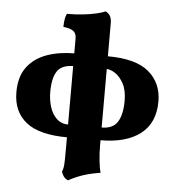

<svg xmlns="http://www.w3.org/2000/svg" viewBox="-62 -774 986 1082"><g transform="rotate(5 431.0 -233.5)"><path d="M363 250Q347 243 338.5 231.5Q330 220 325 204Q331 190 333 176Q335 162 335.5 134.5Q336 107 336 55V-549Q336 -568 329 -580Q322 -592 306 -599Q290 -606 262 -609Q262 -628 264.5 -648Q267 -668 275 -684Q325 -684 368 -689Q411 -694 443 -701.5Q475 -709 491 -717Q508 -710 517 -694.5Q526 -679 526 -653V40Q526 84 530.5 125Q535 166 542 192Q493 199 450 212.5Q407 226 363 250ZM339 9Q179 9 104.5 -50.5Q30 -110 30 -220Q30 -308 70.5 -362Q111 -416 181 -441Q251 -466 339 -466V-394Q271 -394 245.5 -354.5Q220 -315 220 -238Q220 -193 232.5 -153Q245 -113 271.5 -88Q298 -63 339 -63ZM525 9V-63Q590 -63 616 -105Q642 -147 642 -224Q642 -284 621.5 -321.5Q601 -359 574 -376.5Q547 -394 525 -394V-466Q685 -466 758.5 -403.5Q832 -341 832 -237Q832 -115 751 -53Q670 9 525 9Z"/></g></svg>

Font: Vollkorn Black
Style: Regular
Weight: 900
Designer: Friedrich Althausen
Foundry: Friedrich Althausen
Version: Version 5.000